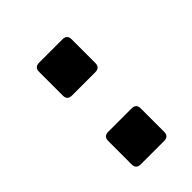

<svg xmlns="http://www.w3.org/2000/svg" viewBox="-1 -933 442 442"><g transform="rotate(45 219.5 -712.0)"><path d="M298 -750Q298 -765 313 -765H389Q404 -765 404 -750V-674Q404 -659 389 -659H313Q298 -659 298 -674ZM73 -750Q73 -765 88 -765H165Q180 -765 180 -750V-674Q180 -659 165 -659H88Q73 -659 73 -674Z"/></g></svg>

Font: OpenDyslexic 3
Style: Regular
Weight: 400
Designer: Abelardo Gonzalez
Version: Version 1.000;PS 001.001;hotconv 1.0.56